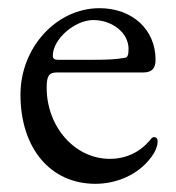

<svg xmlns="http://www.w3.org/2000/svg" viewBox="-20 -434 430 469"><path d="M213 15C266 15 317 -8 347 -47C359 -62 365 -76 365 -89C365 -95 362 -99 357 -99C353 -99 351 -98 346 -91C321 -62 288 -46 248 -46C163 -46 94 -124 94 -220C94 -249 100 -257 119 -257H330C351 -257 360 -267 360 -288C360 -362 303 -414 223 -414C118 -414 30 -318 30 -203C30 -72 103 15 213 15ZM121 -288C113 -288 109 -291 109 -298C109 -338 162 -385 208 -385C255 -385 294 -353 294 -315C294 -301 292 -294 286 -293C264 -289 244 -288 212 -288Z"/></svg>

Font: EB Garamond
Style: Regular
Weight: 400
Designer: Georg Duffner and Octavio Pardo
Foundry: Georg Duffner
Version: Version 1.000;PS 001.000;hotconv 1.0.88;makeotf.lib2.5.64775